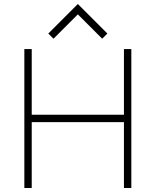

<svg xmlns="http://www.w3.org/2000/svg" viewBox="-20 -942 780 962"><path d="M102 0V-696H139V-367H601V-696H638V0H601V-330H139V0ZM222 -774 370 -922 518 -774 492 -748 370 -870 248 -748Z"/></svg>

Font: M Major Mono Display
Style: Regular
Weight: 400
Designer: Emre Parlak
Foundry: Emre Parlak
Version: Version 2.000; ttfautohint (v1.8) -l 8 -r 50 -G 200 -x 14 -D